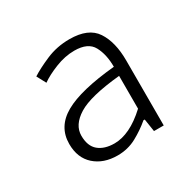

<svg xmlns="http://www.w3.org/2000/svg" viewBox="-88 -820 513 512"><g transform="rotate(-30 168.5 -564.5)"><path d="M139 -398Q96 -398 69 -422Q42 -446 42 -489Q42 -542 91.5 -570Q141 -598 248 -608Q248 -646 234 -672Q220 -698 178 -698Q149 -698 119 -686Q89 -674 71 -661L56 -689Q76 -702 109.5 -716.5Q143 -731 182 -731Q240 -731 262.5 -697Q285 -663 285 -606V-406H255L249 -445H245Q224 -427 197.5 -412.5Q171 -398 139 -398ZM148 -430Q171 -430 196 -442Q221 -454 248 -479V-580Q155 -571 118 -548Q81 -525 81 -492Q81 -460 99 -445Q117 -430 148 -430Z"/></g></svg>

Font: Source Sans 3 ExtraLight Light
Style: Regular
Weight: 300
Version: Version 3.052;hotconv 1.1.0;makeotfexe 2.6.0